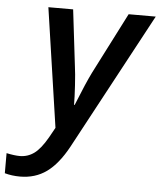

<svg xmlns="http://www.w3.org/2000/svg" viewBox="-137 -587 732 875"><g transform="rotate(5 228.5 -150.0)"><path d="M48.8 -540H162.1L192.9 -280.8Q197.3 -250.5 200.7 -195.6Q204.1 -140.6 204.1 -106.9H207Q249 -211.9 272.9 -259.8L416 -540H540L204.1 85Q160.2 165.5 108.4 202.9Q56.6 240.2 -13.2 240.2Q-50.3 240.2 -83 231V139.2Q-46.4 147 -22 147Q14.2 147 43.5 125.7Q72.8 104.5 104 49.8L128.9 4.9Z"/></g></svg>

Font: TypoPRO Open Sans
Style: Italic
Weight: 600
Italic angle: -12°
Foundry: Ascender Corporation
Version: Version 1.10